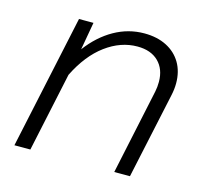

<svg xmlns="http://www.w3.org/2000/svg" viewBox="-86 -657 821 756"><g transform="rotate(15 325.0 -279.0)"><path d="M518 -388Q518 -440 487 -470.5Q456 -501 401 -501Q333 -501 271.5 -455.5Q210 -410 167 -323L98 0H33L150 -546H209L189 -433Q234 -493 291.5 -525.5Q349 -558 414 -558Q466 -558 504.5 -538.5Q543 -519 564 -483.5Q585 -448 585 -400Q585 -376 579 -349L504 0H440L514 -348Q518 -367 518 -388Z"/></g></svg>

Font: Azeret Mono Light
Style: Italic
Weight: 300
Italic angle: -12°
Designer: Martin Vácha
Foundry: Displaay
Version: Version 1.000; Glyphs 3.0.3, build 3074